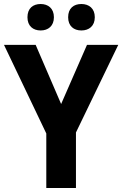

<svg xmlns="http://www.w3.org/2000/svg" viewBox="-20 -938 610 958"><path d="M117 -852C117 -808 145 -786 183 -786C220 -786 249 -808 249 -852C249 -896 220 -918 183 -918C145 -918 117 -897 117 -852ZM320 -852C320 -808 348 -786 386 -786C424 -786 453 -808 453 -852C453 -896 424 -918 386 -918C348 -918 320 -897 320 -852ZM285 -419 158 -714H0L211 -272V0H359V-277L570 -714H414Z"/></svg>

Font: Noto Sans Georgian SemiCondensed Bold
Style: Regular
Weight: 700
Width: 4
Designer: Monotype Design Team, Akaki Razmadze
Foundry: Google LLC
Version: Version 2.005